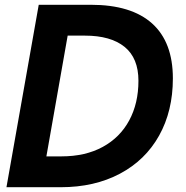

<svg xmlns="http://www.w3.org/2000/svg" viewBox="-20 -783 778 803"><path d="M7 0 142 -763H360Q529 -763 616 -685Q703 -607 703 -455Q703 -319 645.5 -216Q588 -113 481.5 -56.5Q375 0 234 0ZM237 -129Q337 -129 409.5 -168.5Q482 -208 520.5 -279.5Q559 -351 559 -445Q559 -540 501 -587Q443 -634 335 -634H263L174 -129Z"/></svg>

Font: Open Sauce Sans
Style: Bold Italic
Weight: 700
Italic angle: -10°
Designer: Alfredo Marco Pradil
Foundry: Creative Sauce Fz LLC
Version: Version 1.477